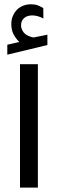

<svg xmlns="http://www.w3.org/2000/svg" viewBox="-20 -867 267 886"><path d="M68.8 -673.3Q53.2 -689 42.7 -708.7Q32.2 -728.5 32.2 -755.4Q32.2 -774.4 37.8 -789.6Q43.5 -804.7 52.7 -815.9Q65.4 -831.5 83.7 -839.4Q102.1 -847.2 121.6 -847.2Q141.6 -847.2 153.8 -842.5Q166 -837.9 179.7 -829.6L180.2 -781.7Q153.3 -795.9 128.4 -795.9Q119.6 -795.9 109.1 -793.2Q98.6 -790.5 90.8 -783.2Q77.1 -771 77.1 -749Q77.6 -732.9 88.6 -718.3Q99.6 -703.6 123.5 -696.8Q126 -696.3 128.4 -695.3Q130.9 -694.3 134.3 -694.3Q137.2 -694.3 139.2 -694.8L198.7 -707V-659.2L13.7 -614.7V-660.6ZM72.3 -570.8H154.8V-1.4H72.3Z"/></svg>

Font: Vazir WOL-UI
Style: Regular-WOL-UI
Weight: 400
Designer: Saber Rastikerdar
Foundry: Saber Rastikerdar
Version: Version 30.1.0